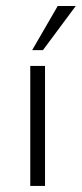

<svg xmlns="http://www.w3.org/2000/svg" viewBox="-20 -615 270 635"><path d="M86.4 -449.2H122.1L230.5 -595.2H170.9ZM80.1 0H128.9V-397H80.1Z"/></svg>

Font: Now Light
Style: Regular
Weight: 300
Designer: Alfredo Marco Pradil
Foundry: Alfredo Marco Pradil
Version: Version 1.200;hotconv 1.0.109;makeotfexe 2.5.65596